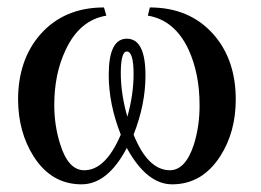

<svg xmlns="http://www.w3.org/2000/svg" viewBox="-20 -473 697 513"><path d="M609.9 -207Q609.9 -120.6 568.8 -56.2Q520.5 19.5 439.9 19.5Q372.1 19.5 318.8 -77.6Q267.6 19.5 197.8 19.5Q117.2 19.5 69.8 -55.2Q28.8 -120.1 28.3 -206.5Q28.3 -313.5 88.4 -381.8Q151.9 -453.1 257.8 -453.1L264.2 -431.2Q192.4 -419.4 155.3 -339.4Q125 -275.9 125 -192.4Q125 -137.7 140.6 -88.4Q162.1 -18.1 205.1 -18.1Q262.2 -18.1 302.7 -113.3Q270.5 -194.8 270.5 -272.9Q270.5 -369.6 318.8 -369.6Q368.7 -369.6 368.7 -271.5Q368.7 -193.8 336.9 -113.3Q375 -18.6 433.6 -18.1Q476.1 -18.1 498.5 -88.4Q513.7 -138.2 513.2 -192.9Q513.2 -275.9 483.9 -340.3Q446.8 -419.4 375 -431.2L380.4 -453.1Q486.3 -453.1 549.8 -381.8Q609.9 -314 609.9 -207ZM336.9 -275.4Q336.9 -335.4 318.8 -335.4Q303.2 -335.4 302.7 -279.3Q302.7 -221.7 320.3 -161.1Q336.9 -220.2 336.9 -275.4Z"/></svg>

Font: Accordance
Style: Regular
Weight: 400
Version: Version 1.1 (build May 11, 2018) Miklal Software Solutions, 